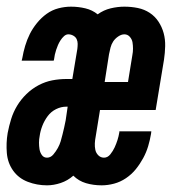

<svg xmlns="http://www.w3.org/2000/svg" viewBox="-21 -548 541 576"><path d="M120 8Q90 8 62.5 -2.5Q35 -13 18.5 -36Q2 -59 -0.5 -89Q-3 -119 2 -149Q6 -170 12.5 -191Q19 -212 30.5 -231Q42 -250 58.5 -266Q75 -282 95 -292.5Q115 -303 136 -307Q157 -311 178 -311H196L211 -401Q212 -409 212 -416.5Q212 -424 209 -430.5Q206 -437 199 -441Q192 -445 184 -445Q177 -445 171 -439.5Q165 -434 160.5 -427Q156 -420 153 -413Q150 -406 147.5 -398.5Q145 -391 143.5 -384Q142 -377 141 -369L140 -366H44L46 -374Q49 -392 54.5 -410.5Q60 -429 68.5 -446Q77 -463 90 -479Q103 -495 119 -506.5Q135 -518 154 -523Q173 -528 192 -528Q214 -528 235 -523Q256 -518 272 -505Q290 -518 311 -523Q332 -528 352 -528Q373 -528 392.5 -524Q412 -520 428 -509.5Q444 -499 454.5 -483Q465 -467 470 -448.5Q475 -430 474.5 -409.5Q474 -389 471 -369L446 -218H279L266 -138Q264 -128 263.5 -118Q263 -108 265 -98.5Q267 -89 274 -82Q281 -75 291 -75Q302 -75 310 -85Q318 -95 323 -106Q328 -117 331.5 -128Q335 -139 337 -151V-154H433L432 -146Q429 -128 423.5 -109.5Q418 -91 408.5 -73.5Q399 -56 386.5 -40.5Q374 -25 357 -13.5Q340 -2 321 3Q302 8 284 8Q259 8 237 1.5Q215 -5 199 -21Q182 -6 161 1Q140 8 120 8ZM363 -302 376 -382Q378 -392 378 -402Q378 -412 376.5 -421Q375 -430 368.5 -437.5Q362 -445 352 -445Q343 -445 333.5 -438.5Q324 -432 318.5 -423.5Q313 -415 310.5 -405Q308 -395 306 -385L293 -302ZM120 -75Q131 -75 139 -84.5Q147 -94 152.5 -104Q158 -114 161 -124Q164 -134 166.5 -144.5Q169 -155 171.5 -165.5Q174 -176 176 -187L182 -228H178Q162 -228 147 -220.5Q132 -213 122 -199.5Q112 -186 106 -170.5Q100 -155 98 -140Q96 -130 96 -120Q96 -110 97.5 -100.5Q99 -91 104.5 -83Q110 -75 120 -75Z"/></svg>

Font: Iosevka Term Curly Oblique
Style: Bold
Weight: 700
Italic angle: -9°
Designer: Belleve Invis
Foundry: Belleve Invis
Version: Version 32.3.0